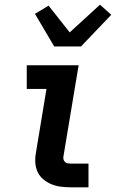

<svg xmlns="http://www.w3.org/2000/svg" viewBox="-20 -798 494 818"><path d="M282 0Q261 0 240 -2.5Q219 -5 199.5 -13Q180 -21 164.5 -34Q149 -47 140.5 -65Q132 -83 130.5 -104Q129 -125 133 -147L178 -419H94V-520H315L250 -130Q249 -124 251 -117.5Q253 -111 258 -107Q263 -103 269 -102Q275 -101 282 -101H357V0ZM211 -600 129 -739 187 -774 277 -660 406 -778 454 -735 325 -600Z"/></svg>

Font: Iosevka Etoile
Style: Bold Italic
Weight: 700
Italic angle: -9°
Designer: Belleve Invis
Foundry: Belleve Invis
Version: Version 28.1.0; ttfautohint (v1.8.4)